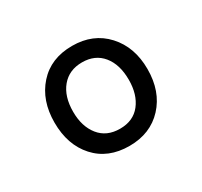

<svg xmlns="http://www.w3.org/2000/svg" viewBox="-78 -826 524 499"><g transform="rotate(-30 184.5 -577.0)"><path d="M184 -427Q120 -427 82.5 -468.5Q45 -510 45 -577Q45 -643 82.5 -685Q120 -727 184 -727Q247 -727 285.5 -685Q324 -643 324 -577Q324 -510 285.5 -468.5Q247 -427 184 -427ZM185 -478Q225 -478 246.5 -505.5Q268 -533 268 -577Q268 -623 246 -650Q224 -677 185 -677Q146 -677 123.5 -650Q101 -623 101 -577Q101 -533 123 -505.5Q145 -478 185 -478Z"/></g></svg>

Font: Noto Serif Tamil SemiCondensed
Style: Italic
Weight: 400
Width: 4
Italic angle: -12°
Designer: Indian Type Foundry, Tom Grace, and the Monotype Design Team
Foundry: Monotype Imaging Inc.
Version: Version 2.003; ttfautohint (v1.8.4.7-5d5b)